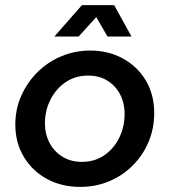

<svg xmlns="http://www.w3.org/2000/svg" viewBox="-20 -720 663 752"><path d="M294 12Q222 12 165 -18.5Q108 -49 74 -104.5Q40 -160 40 -232Q40 -293 63.5 -345.5Q87 -398 127.5 -438Q168 -478 221 -500Q274 -522 334 -522Q404 -522 461 -491Q518 -460 551 -405Q584 -350 584 -277Q584 -217 562 -164.5Q540 -112 500 -72Q460 -32 407.5 -10Q355 12 294 12ZM300 -86Q352 -86 390 -113Q428 -140 448 -182.5Q468 -225 468 -273Q468 -317 450 -351Q432 -385 400 -404.5Q368 -424 325 -424Q275 -424 237 -398Q199 -372 177.5 -329.5Q156 -287 156 -237Q156 -195 174 -160.5Q192 -126 225 -106Q258 -86 300 -86ZM193 -577 301 -700H427L495 -577H401L357 -653L288 -577Z"/></svg>

Font: MuseoModerno Thin Medium
Style: Italic
Weight: 500
Italic angle: -9°
Version: Version 1.003